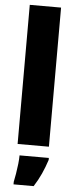

<svg xmlns="http://www.w3.org/2000/svg" viewBox="-64 -792 409 1045"><g transform="rotate(5 140.5 -269.5)"><path d="M226 0H55V-760H226ZM231 72Q218 112 201.5 148.5Q185 185 162 221H52V207Q56 189 60.5 162Q65 135 68 108Q71 81 71 61H231Z"/></g></svg>

Font: Noto Sans Khmer UI Condensed Black
Style: Regular
Weight: 900
Width: 3
Designer: Danh Hong and the Monotype Design Team
Foundry: Monotype Imaging Inc.
Version: Version 2.002; ttfautohint (v1.8.4.7-5d5b)